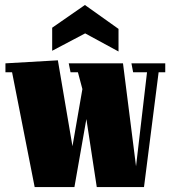

<svg xmlns="http://www.w3.org/2000/svg" viewBox="-20 -756 690 776"><path d="M280.8 0H120.1L28.8 -463.9H2V-500L213.9 -512.2L272.9 -165L313 -396L294.9 -463.9H265.1L257.8 -500H477.1L529.8 -84L574.2 -463.9H518.1L511.2 -500H647.9V-463.9H621.1L562 0H371.1L329.1 -274.9ZM190.9 -644 323.2 -735.8 459 -639.2V-547.9L324.2 -621.1L190.9 -550.8Z"/></svg>

Font: Lletraferida
Style: Heavy
Weight: 900
Designer: Josep Patau Bellart
Foundry: Josep Patau Bellart
Version: Version 1.000